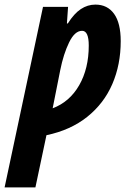

<svg xmlns="http://www.w3.org/2000/svg" viewBox="-79 -578 558 835"><path d="M108 -548H217L212 -476H216Q243 -519 272.5 -538.5Q302 -558 336 -558Q388 -558 417 -518Q446 -478 446 -399Q446 -297 409.5 -212.5Q373 -128 300.5 -70Q228 -12 123 10L75 237H-59ZM307 -380Q307 -444 278 -444Q246 -444 221.5 -393.5Q197 -343 183 -273L150 -107Q224 -135 265.5 -207.5Q307 -280 307 -380Z"/></svg>

Font: Noto Sans Display Ex Bold Cond
Style: Italic
Weight: 800
Width: 3
Italic angle: -12°
Designer: Monotype Design team
Foundry: Monotype Imaging Inc.
Version: Version 1.000